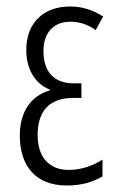

<svg xmlns="http://www.w3.org/2000/svg" viewBox="-20 -562 364 592"><path d="M231 -305H208C144 -305 114 -343 114 -405C114 -461 145 -495 197 -495C227 -495 254 -485 275 -469L298 -511C267 -531 234 -542 196 -542C115 -542 61 -492 61 -408C61 -351 86 -305 133 -286V-283C77 -267 41 -219 41 -144C41 -54 87 10 186 10C235 10 268 -2 296 -18V-70C271 -53 232 -38 192 -38C131 -38 96 -78 96 -146C96 -221 134 -260 205 -260H231Z"/></svg>

Font: Noto Sans UI Condensed Light
Style: Regular
Weight: 300
Width: 3
Designer: Monotype Design Team
Foundry: Monotype Imaging Inc.
Version: Version 1.901